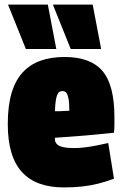

<svg xmlns="http://www.w3.org/2000/svg" viewBox="-20 -809 537 839"><path d="M259 10Q200 10 154.5 -6Q109 -22 77.5 -55.5Q46 -89 30 -141.5Q14 -194 14 -267Q14 -346 30.5 -402Q47 -458 79.5 -493Q112 -528 158 -544Q204 -560 262 -560Q376 -560 428 -498.5Q480 -437 480 -297Q480 -285 480 -265Q480 -245 478 -229Q455 -227 422.5 -223.5Q390 -220 354.5 -217Q319 -214 284 -211.5Q249 -209 220 -207Q220 -206 220 -204Q220 -202 220 -200Q220 -190 227 -181Q234 -172 252.5 -167Q271 -162 305 -162Q327 -162 351 -165Q375 -168 401 -173Q427 -178 453 -184L478 -28Q443 -15 409 -6.5Q375 2 338.5 6Q302 10 259 10ZM220 -323Q227 -323 234.5 -323Q242 -323 250.5 -323.5Q259 -324 267.5 -324.5Q276 -325 283 -325Q283 -361 279 -379.5Q275 -398 269 -404.5Q263 -411 252 -411Q245 -411 239.5 -407.5Q234 -404 230 -394.5Q226 -385 223.5 -367.5Q221 -350 220 -323ZM93 -595 15 -789H189L226 -595ZM289 -595 211 -789H385L422 -595Z"/></svg>

Font: Georama SemiCondensed Black
Style: Regular
Weight: 900
Width: 4
Designer: Jean-Baptiste Levee
Foundry: Production Type
Version: Version 1.001